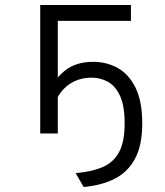

<svg xmlns="http://www.w3.org/2000/svg" viewBox="-20 -531 656 764"><path d="M313 213 281 158Q345 152.5 388.5 133.8Q432 115 454 73.8Q476 32.5 476 -40Q476 -110 457.5 -149.8Q439 -189.5 409 -205.8Q379 -222 345 -222Q297 -222 260.5 -198.8Q224 -175.5 205 -135L172 -160Q192.5 -212 236.5 -248.5Q280.5 -285 351 -285Q404.5 -285 448.8 -260.2Q493 -235.5 519.5 -181.5Q546 -127.5 546 -40Q546 48 516.8 101.5Q487.5 155 435 181Q382.5 207 313 213ZM140 0V-511H501V-448H210V0Z"/></svg>

Font: Overpass Mono Light
Style: Regular
Weight: 300
Monospace: yes
Designer: Delve Withrington, Dave Bailey
Foundry: Delve Fonts LLC
Version: Version 4.000